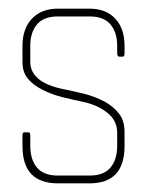

<svg xmlns="http://www.w3.org/2000/svg" viewBox="-20 -424 343 444"><path d="M187 0H114Q32 0 32 -86V-111Q32 -118 36 -118H46Q50 -118 50 -111V-87Q50 -55 65.5 -36.5Q81 -18 114 -18H187Q220 -18 235.5 -36.5Q251 -55 251 -87V-117Q251 -145 228.5 -163Q206 -181 174 -188Q150 -193 125.5 -199Q101 -205 79 -216Q57 -227 44.5 -242Q32 -257 32 -280V-318Q32 -358 54 -381Q76 -404 114 -404H187Q225 -404 246.5 -381Q268 -358 268 -318V-301Q268 -293 264 -293H256Q251 -293 251 -301V-318Q251 -349 235.5 -367.5Q220 -386 187 -386H114Q81 -386 65.5 -367.5Q50 -349 50 -318V-281Q50 -258 68.5 -242Q87 -226 126 -218Q151 -213 175 -207Q199 -201 222 -189Q242 -178 255 -161.5Q268 -145 268 -119V-86Q268 0 187 0Z"/></svg>

Font: Chathura Thin
Style: Regular
Weight: 250
Designer: Appaji Ambarisha Darbha
Foundry: Aditya Fonts
Version: Version 1.002 2016